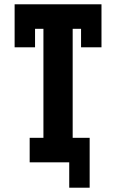

<svg xmlns="http://www.w3.org/2000/svg" viewBox="-20 -755 540 893"><path d="M302 118V0H118V-114H182V-621H143V-535H48V-735H452V-535H357V-621H318V-114H397V118Z"/></svg>

Font: Iosevka Slab Heavy
Style: Regular
Weight: 900
Monospace: yes
Designer: Belleve Invis
Foundry: Belleve Invis
Version: Version 11.1.0; ttfautohint (v1.8.3)